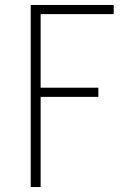

<svg xmlns="http://www.w3.org/2000/svg" viewBox="-20 -540 540 775"><path d="M104 215V-520H439V-483H144V-186H377V-149H144V215Z"/></svg>

Font: Iosevka SS04 Extralight
Style: Regular
Weight: 200
Monospace: yes
Designer: Belleve Invis
Foundry: Belleve Invis
Version: Version 19.0.0; ttfautohint (v1.8.4)